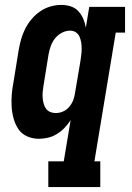

<svg xmlns="http://www.w3.org/2000/svg" viewBox="-20 -558 540 783"><path d="M177 205V100H240L268 -68Q257 -51 243 -36.5Q229 -22 212 -11.5Q195 -1 176 3.5Q157 8 138 8Q113 8 90.5 -2Q68 -12 55 -31.5Q42 -51 35.5 -74.5Q29 -98 27.5 -122.5Q26 -147 28 -172.5Q30 -198 35 -223L56 -353Q60 -376 66 -397.5Q72 -419 82.5 -440Q93 -461 108.5 -479.5Q124 -498 143.5 -511.5Q163 -525 185.5 -531.5Q208 -538 230 -538Q250 -538 268.5 -532Q287 -526 299.5 -512.5Q312 -499 319.5 -481.5Q327 -464 330 -445L344 -530H490V-425H452L365 100H389V205ZM207 -97Q223 -97 237.5 -103.5Q252 -110 262.5 -122.5Q273 -135 278.5 -149.5Q284 -164 286 -179L308 -309Q310 -322 311.5 -335Q313 -348 313 -360.5Q313 -373 311 -385.5Q309 -398 304 -409Q299 -420 289 -426.5Q279 -433 266 -433Q249 -433 232.5 -424.5Q216 -416 204.5 -401.5Q193 -387 187 -370Q181 -353 178 -336L157 -206Q155 -194 154 -182Q153 -170 154 -158.5Q155 -147 158 -135.5Q161 -124 167.5 -115Q174 -106 184.5 -101.5Q195 -97 207 -97Z"/></svg>

Font: Iosevka Slab Extrabold
Style: Italic
Weight: 800
Italic angle: -9°
Monospace: yes
Designer: Belleve Invis
Foundry: Belleve Invis
Version: Version 11.1.0; ttfautohint (v1.8.3)